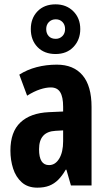

<svg xmlns="http://www.w3.org/2000/svg" viewBox="-20 -855 494 885"><path d="M242 -557Q319 -557 360.5 -508Q402 -459 402 -362V0H307L286 -73H283Q267 -45 248.5 -26.5Q230 -8 207 1Q184 10 152 10Q108 10 80.5 -14.5Q53 -39 40.5 -78Q28 -117 28 -161Q28 -247 74 -290.5Q120 -334 205 -338L271 -341V-363Q271 -408 257.5 -430Q244 -452 214 -452Q192 -452 164.5 -443Q137 -434 105 -414L69 -511Q105 -534 149 -545.5Q193 -557 242 -557ZM236 -252Q198 -250 179 -229Q160 -208 160 -167Q160 -130 171.5 -112Q183 -94 206 -94Q235 -94 253 -124Q271 -154 271 -204V-254ZM236 -606Q184 -606 153 -638Q122 -670 122 -721Q122 -771 153 -803Q184 -835 236 -835Q286 -835 318 -803Q350 -771 350 -721Q350 -672 319 -639Q288 -606 236 -606ZM237 -676Q255 -676 267.5 -688.5Q280 -701 280 -721Q280 -741 268 -753.5Q256 -766 237 -766Q218 -766 205.5 -753.5Q193 -741 193 -721Q193 -701 204.5 -688.5Q216 -676 237 -676Z"/></svg>

Font: Noto Sans Display ExtraCondensed
Style: Bold
Weight: 700
Width: 2
Designer: Monotype Design Team
Foundry: Monotype Imaging Inc.
Version: Version 2.003